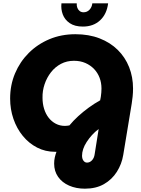

<svg xmlns="http://www.w3.org/2000/svg" viewBox="-20 -919 847 1156"><path d="M491 217Q438 217 396 198.5Q354 180 330 146Q306 112 306 66Q306 46 310 28.5Q314 11 320 -5Q318 -5 316.5 -5Q315 -5 312 -5Q253 -5 203.5 -30.5Q154 -56 117.5 -100.5Q81 -145 61 -203Q41 -261 41 -326Q41 -407 70.5 -477Q100 -547 153 -600Q206 -653 277.5 -683Q349 -713 434 -713Q515 -713 579.5 -688Q644 -663 689 -618.5Q734 -574 757.5 -514.5Q781 -455 781 -386Q781 -360 778.5 -337Q776 -314 773 -295L722 14Q713 69 683.5 115.5Q654 162 606 189.5Q558 217 491 217ZM504 60Q521 60 534 46Q547 32 550 9L574 -142Q552 -126 534 -106Q516 -86 502 -64.5Q488 -43 481 -22Q474 -1 474 18Q474 37 482.5 48.5Q491 60 504 60ZM371 -161Q378 -161 385 -162Q392 -163 398 -164Q421 -192 450.5 -219Q480 -246 513.5 -270.5Q547 -295 583 -315L587 -336Q589 -348 590 -362Q591 -376 591 -386Q591 -421 579.5 -451Q568 -481 546.5 -503.5Q525 -526 494.5 -539.5Q464 -553 425 -553Q382 -553 347 -534.5Q312 -516 287 -484Q262 -452 248.5 -412Q235 -372 236 -330Q236 -295 245.5 -264Q255 -233 273 -210Q291 -187 316 -174Q341 -161 371 -161ZM479 -759Q430 -759 400 -779.5Q370 -800 358 -832Q346 -864 350 -899H442Q441 -883 446 -871Q451 -859 460.5 -852Q470 -845 483 -845Q504 -845 518.5 -860Q533 -875 536 -899H631Q623 -834 582.5 -796.5Q542 -759 479 -759Z"/></svg>

Font: MuseoModerno Thin ExtraBold
Style: Italic
Weight: 800
Italic angle: -9°
Version: Version 1.003